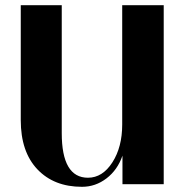

<svg xmlns="http://www.w3.org/2000/svg" viewBox="-20 -710 721 740"><path d="M611 0H452V-110Q433 -55 390.5 -22.5Q348 10 296 10Q188 10 124 -57.5Q60 -125 60 -247V-690H218V-197Q218 -25 319 -25Q375 -25 413 -84Q451 -143 451 -230V-690H611Z"/></svg>

Font: Trochut
Style: Bold
Weight: 700
Designer: Andreu Balius
Foundry: Andreu Balius
Version: Version 1.001